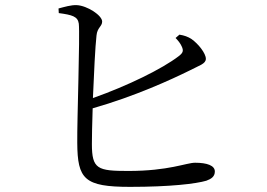

<svg xmlns="http://www.w3.org/2000/svg" viewBox="-20 -743 1040 748"><path d="M664 -595C673 -586 683 -574 688 -562C696 -545 693 -537 676 -524C612 -475 478 -409 342 -361C346 -457 351 -562 356 -605C359 -636 378 -640 378 -659C378 -683 320 -721 279 -723C257 -724 231 -716 208 -710L209 -692C261 -685 283 -679 287 -651C292 -604 280 -275 281 -186C282 -45 308 -15 487 -15C643 -15 743 -27 784 -39C803 -46 817 -55 817 -75C817 -98 787 -109 740 -109C706 -109 638 -77 480 -77C360 -77 338 -84 338 -182C338 -208 339 -261 341 -321C506 -368 647 -433 718 -468C756 -488 782 -494 782 -514C782 -535 753 -572 726 -591C712 -600 698 -605 679 -608Z"/></svg>

Font: Source Han Serif K
Style: Regular
Weight: 400
Designer: Ryoko NISHIZUKA 西塚涼子 (kana & ideographs); Frank Grießhammer (Latin, Greek & Cyrillic); Wenlong ZHANG 张文龙 (bopomofo); San
Foundry: Adobe Systems Incorporated
Version: Version 1.001;PS 1.001;hotconv 16.6.54;makeotf.lib2.5.65590